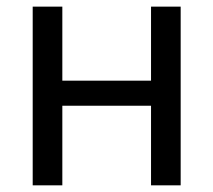

<svg xmlns="http://www.w3.org/2000/svg" viewBox="-20 -556 640 576"><path d="M167 -536.1V-314H433.1V-536.1H522V0H433.1V-238.8H167V0H78.1V-536.1Z"/></svg>

Font: Noto Mono
Style: Regular
Weight: 400
Designer: Monotype Design Team
Foundry: Monotype Imaging Inc.
Version: Version 1.00